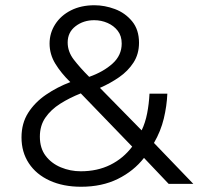

<svg xmlns="http://www.w3.org/2000/svg" viewBox="-20 -701 772 732"><path d="M289 11Q221 11 169.5 -12.5Q118 -36 90 -78.5Q62 -121 62 -177Q62 -231 87.5 -271Q113 -311 155.5 -340Q198 -369 248 -388Q213 -422 191 -458Q169 -494 169 -535Q169 -575 190.5 -608.5Q212 -642 250.5 -661.5Q289 -681 340 -681Q379 -681 418 -666.5Q457 -652 483.5 -620Q510 -588 510 -538Q510 -495 489 -462.5Q468 -430 434 -406.5Q400 -383 361 -366L520 -204Q534 -233 541 -269Q548 -305 550 -344H618Q616 -297 604.5 -249Q593 -201 567 -156L717 0H623L529 -99Q490 -49 429.5 -19Q369 11 289 11ZM288 -48Q351 -48 400.5 -72.5Q450 -97 484 -142L288 -345Q245 -328 209.5 -305.5Q174 -283 153 -252.5Q132 -222 132 -180Q132 -136 154 -107Q176 -78 212 -63Q248 -48 288 -48ZM320 -408Q374 -427 409 -458.5Q444 -490 444 -535Q444 -564 429 -583.5Q414 -603 390 -613.5Q366 -624 339 -624Q298 -624 268 -601Q238 -578 238 -539Q238 -504 261.5 -473.5Q285 -443 320 -408Z"/></svg>

Font: Atkinson Hyperlegible Next Light
Style: Regular
Weight: 300
Designer: Elliott Scott, Megan Eiswerth, Linus Boman, Theodore Petrosky, Letters from Sweden
Foundry: Applied Design Works, Letters from Sweden
Version: Version 2.001